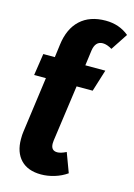

<svg xmlns="http://www.w3.org/2000/svg" viewBox="-118 -820 630 900"><g transform="rotate(15 197.0 -370.5)"><path d="M252 -606 242 -531H339L306 -425H228L190 -152Q189 -147 189 -138Q189 -103 220 -103Q237 -103 263 -116L298 -22Q271 -3 238 7Q205 17 173 17Q109 17 74.5 -19Q40 -55 40 -119Q40 -142 42 -154L79 -425H22L38 -531H94L102 -593Q112 -673 158 -715.5Q204 -758 281 -758Q347 -758 394 -719L340 -637Q315 -652 295 -652Q259 -652 252 -606Z"/></g></svg>

Font: Fira Sans Extra Condensed
Style: Bold Italic
Weight: 700
Width: 3
Italic angle: -8°
Designer: Carrois Corporate & Edenspiekermann AG
Foundry: Carrois Corporate GbR & Edenspiekermann AG
Version: Version 4.203